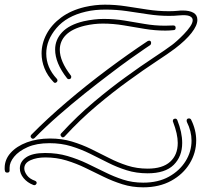

<svg xmlns="http://www.w3.org/2000/svg" viewBox="-81 -778 865 822"><path d="M188 -190Q183 -190 179.5 -196Q176 -202 181 -207Q249 -281 321 -341.5Q393 -402 457 -448Q523 -496 575.5 -530.5Q628 -565 656 -586Q663 -591 677 -603.5Q691 -616 706.5 -632Q722 -648 733 -664Q744 -680 744 -692Q744 -703 731 -709Q718 -715 685 -712Q675 -711 664.5 -710.5Q654 -710 643 -710Q598 -710 552.5 -717Q507 -724 462 -730.5Q417 -737 371 -737Q349 -737 328 -735Q307 -733 286 -728Q204 -709 160.5 -657.5Q117 -606 117 -549Q117 -489 162 -441Q165 -438 165 -434Q165 -428 159 -424.5Q153 -421 148 -427Q122 -454 109.5 -485.5Q97 -517 97 -549Q97 -592 118.5 -632.5Q140 -673 181.5 -703.5Q223 -734 282 -748Q304 -753 325.5 -755.5Q347 -758 368 -758Q414 -758 459 -751Q504 -744 550 -737Q596 -730 642 -730Q652 -730 662.5 -730.5Q673 -731 683 -732Q688 -733 693 -733Q698 -733 702 -733Q730 -733 747 -723.5Q764 -714 764 -693Q764 -669 739 -637Q714 -605 668 -570Q640 -549 587.5 -514.5Q535 -480 469 -432Q405 -386 333.5 -326Q262 -266 196 -194Q193 -190 188 -190ZM213 -439Q209 -439 206 -443Q155 -508 155 -566Q155 -608 185 -640Q215 -672 277 -687Q300 -692 321.5 -694.5Q343 -697 363 -697Q409 -697 452 -690Q495 -683 538 -675.5Q581 -668 626 -668Q634 -668 643 -668.5Q652 -669 660 -669H661Q671 -669 671 -659Q671 -649 662 -649Q653 -648 644.5 -647.5Q636 -647 627 -647Q582 -647 537.5 -654.5Q493 -662 448.5 -669.5Q404 -677 359 -677Q321 -677 282 -668Q228 -655 201.5 -628.5Q175 -602 175 -565Q175 -516 222 -455Q224 -453 224 -449Q224 -439 213 -439ZM60 -184Q55 -184 51.5 -189.5Q48 -195 53 -201Q122 -271 206 -342.5Q290 -414 379 -480.5Q468 -547 551 -602Q555 -604 557 -604Q566 -604 566 -594Q566 -588 562 -585Q562 -585 539 -569.5Q516 -554 476 -525.5Q436 -497 385 -458Q336 -421 281 -377Q226 -333 171 -285Q116 -237 67 -187Q64 -184 60 -184ZM532 24Q485 24 443.5 11Q402 -2 363 -21Q324 -40 285 -59Q246 -78 203.5 -91Q161 -104 113 -104Q76 -104 49.5 -92Q23 -80 23 -57Q23 -43 34.5 -27.5Q46 -12 69 -4Q76 -1 76 5Q76 9 72 12.5Q68 16 62 14Q36 4 20 -15.5Q4 -35 4 -57Q4 -86 31 -104.5Q58 -123 112 -123Q164 -123 208 -110Q252 -97 291 -78.5Q330 -60 368 -41Q406 -22 446 -9Q486 4 532 4Q596 4 642 -21.5Q688 -47 713.5 -88Q739 -129 739 -176Q739 -216 719 -256Q718 -258 718 -261Q718 -271 728 -271Q734 -271 737 -266Q748 -244 753.5 -221.5Q759 -199 759 -177Q759 -124 731 -78Q703 -32 652 -4Q601 24 532 24ZM551 -36Q503 -36 461.5 -49Q420 -62 381.5 -81.5Q343 -101 304.5 -120Q266 -139 223.5 -152Q181 -165 131 -165Q75 -165 37 -148Q-1 -131 -20.5 -107Q-40 -83 -40 -60V-48Q-40 -39 -50 -39Q-59 -39 -60 -47Q-61 -50 -61 -53Q-61 -56 -61 -59Q-61 -95 -35.5 -123.5Q-10 -152 34 -168.5Q78 -185 133 -185Q184 -185 227 -172Q270 -159 309 -140Q348 -121 386 -101.5Q424 -82 464.5 -69Q505 -56 551 -56Q615 -56 647.5 -85.5Q680 -115 680 -166Q680 -204 660 -256Q659 -257 659 -260Q659 -270 670 -270Q675 -270 678 -264Q699 -212 699 -166Q699 -108 662.5 -72Q626 -36 551 -36Z"/></svg>

Font: Neonderthaw
Style: Regular
Weight: 400
Designer: Robert E. Leuschke
Foundry: Robert E. Leuschke
Version: Version 1.010; ttfautohint (v1.8.3)